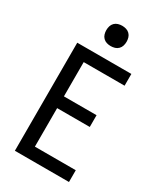

<svg xmlns="http://www.w3.org/2000/svg" viewBox="-232 -1042 965 1131"><g transform="rotate(30 250.0 -477.0)"><path d="M70 0V-735H438V-655H160V-422H382V-342H160V-80H438V0ZM250 -816Q236 -816 222.5 -820Q209 -824 199 -834Q189 -844 185 -857.5Q181 -871 181 -885Q181 -899 185 -912.5Q189 -926 199 -936Q209 -946 222.5 -950Q236 -954 250 -954Q264 -954 277.5 -950Q291 -946 301 -936Q311 -926 315 -912.5Q319 -899 319 -885Q319 -871 315 -857.5Q311 -844 301 -834Q291 -824 277.5 -820Q264 -816 250 -816Z"/></g></svg>

Font: Iosevka Curly Medium
Style: Regular
Weight: 500
Monospace: yes
Designer: Belleve Invis
Foundry: Belleve Invis
Version: Version 22.1.2; ttfautohint (v1.8.4)